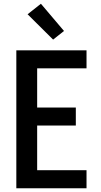

<svg xmlns="http://www.w3.org/2000/svg" viewBox="-20 -1003 540 1023"><path d="M67 0V-735H441V-639H178V-430H384V-334H178V-96H441V0ZM263 -792 127 -927 198 -983 321 -838Z"/></svg>

Font: Iosevka SS18
Style: Bold
Weight: 700
Monospace: yes
Designer: Belleve Invis
Foundry: Belleve Invis
Version: Version 25.1.1; ttfautohint (v1.8.4)